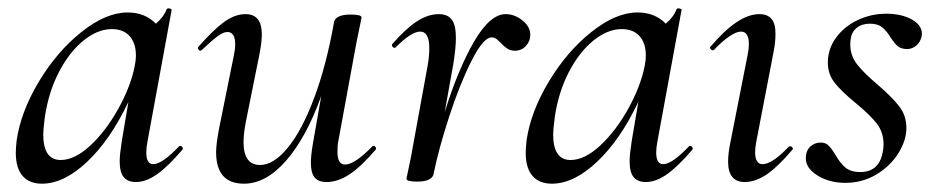

<svg xmlns="http://www.w3.org/2000/svg" viewBox="-20 -429 2257 462"><path d="M393 -405 335 -89Q332 -74 332 -62Q332 -34 349 -34Q370 -34 411 -77Q412 -78 414 -78Q417 -78 419 -74.5Q421 -71 419 -69Q386 -30 359 -10.5Q332 9 307 9Q287 9 277.5 -3Q268 -15 268 -41Q268 -57 273 -89L289 -184Q246 -93 190 -40Q134 13 81 13Q51 13 34.5 -5.5Q18 -24 18 -62Q18 -71 20 -91Q30 -160 73.5 -232.5Q117 -305 176 -352Q235 -399 287 -399Q329 -399 355 -372Q374 -388 381 -407Q383 -409 385 -409Q388 -409 391 -407.5Q394 -406 393 -405ZM126 -44Q160 -44 197.5 -79Q235 -114 264.5 -167Q294 -220 304 -269Q307 -283 307 -296Q307 -325 292 -342Q277 -359 249 -359Q215 -359 181 -331.5Q147 -304 122 -256Q97 -208 88 -148Q84 -116 84 -106Q84 -44 126 -44Z M457 -311Q455 -314 458 -317Q493 -357 519 -376Q545 -395 571 -395Q610 -395 610 -346Q610 -327 604 -297L572 -138Q566 -108 566 -87Q566 -32 606 -32Q638 -32 672 -73Q706 -114 735.5 -192Q765 -270 784 -377Q786 -385 796 -389.5Q806 -394 824 -394Q850 -394 850 -387L846 -367Q837 -324 835 -312L794 -89Q792 -80 792 -64Q792 -33 810 -33Q822 -33 839 -44.5Q856 -56 876 -77Q877 -78 879 -78Q882 -78 884 -74.5Q886 -71 884 -69Q849 -28 821 -9.5Q793 9 766 9Q746 9 737 -2Q728 -13 728 -38Q728 -54 733 -84L753 -198Q717 -98 668.5 -42.5Q620 13 567 13Q500 13 500 -63Q500 -82 507 -119L543 -297Q546 -312 546 -322Q546 -352 527 -352Q517 -352 502.5 -341Q488 -330 466 -309Q464 -307 462 -307Q459 -307 457 -311Z M1201 -312Q1194 -316 1186 -325Q1181 -330 1175.5 -334.5Q1170 -339 1163 -339Q1143 -339 1114.5 -282.5Q1086 -226 1060.5 -147.5Q1035 -69 1023 -9Q1021 -1 1011 3.5Q1001 8 984 8Q958 8 958 1Q959 -5 964.5 -30Q970 -55 973 -74L1009 -271Q1013 -294 1013 -313Q1013 -353 991 -353Q970 -353 932 -315Q931 -314 929 -314Q926 -314 924 -317.5Q922 -321 924 -323Q956 -360 983 -377.5Q1010 -395 1036 -395Q1057 -395 1067 -382Q1077 -369 1077 -338Q1077 -314 1071 -276L1050 -159Q1082 -262 1120.5 -328.5Q1159 -395 1197 -395Q1218 -395 1237 -380Q1256 -365 1256 -345Q1256 -330 1245.5 -318.5Q1235 -307 1219 -307Q1208 -307 1201 -312Z M1620 -405 1562 -89Q1559 -74 1559 -62Q1559 -34 1576 -34Q1597 -34 1638 -77Q1639 -78 1641 -78Q1644 -78 1646 -74.5Q1648 -71 1646 -69Q1613 -30 1586 -10.5Q1559 9 1534 9Q1514 9 1504.5 -3Q1495 -15 1495 -41Q1495 -57 1500 -89L1516 -184Q1473 -93 1417 -40Q1361 13 1308 13Q1278 13 1261.5 -5.5Q1245 -24 1245 -62Q1245 -71 1247 -91Q1257 -160 1300.5 -232.5Q1344 -305 1403 -352Q1462 -399 1514 -399Q1556 -399 1582 -372Q1601 -388 1608 -407Q1610 -409 1612 -409Q1615 -409 1618 -407.5Q1621 -406 1620 -405ZM1353 -44Q1387 -44 1424.5 -79Q1462 -114 1491.5 -167Q1521 -220 1531 -269Q1534 -283 1534 -296Q1534 -325 1519 -342Q1504 -359 1476 -359Q1442 -359 1408 -331.5Q1374 -304 1349 -256Q1324 -208 1315 -148Q1311 -116 1311 -106Q1311 -44 1353 -44Z M1826 -10Q1798 9 1772 9Q1732 9 1732 -40Q1732 -61 1738 -89L1779 -297Q1782 -312 1782 -323Q1782 -353 1763 -353Q1752 -353 1735 -341.5Q1718 -330 1698 -309Q1697 -308 1695 -308Q1692 -308 1689.5 -311.5Q1687 -315 1690 -317Q1756 -395 1807 -395Q1827 -395 1836.5 -383.5Q1846 -372 1846 -348Q1846 -325 1841 -302L1800 -89Q1797 -74 1797 -63Q1797 -34 1815 -34Q1838 -34 1878 -76Q1879 -77 1881 -77Q1885 -77 1887 -73.5Q1889 -70 1886 -68Q1853 -29 1826 -10Z M2161 -121Q2161 -91 2141.5 -60Q2122 -29 2088.5 -9Q2055 11 2014 11Q1976 11 1947.5 -6.5Q1919 -24 1919 -48Q1919 -66 1929.5 -76Q1940 -86 1955 -86Q1966 -86 1973 -79.5Q1980 -73 1990 -57Q2001 -37 2014 -26Q2027 -15 2050 -15Q2098 -15 2105 -69Q2106 -73 2106 -82Q2106 -111 2089.5 -132Q2073 -153 2039 -181Q2006 -208 1989 -229Q1972 -250 1972 -279Q1972 -311 1991.5 -338Q2011 -365 2043.5 -380.5Q2076 -396 2112 -396Q2151 -396 2176 -381Q2201 -366 2198 -343Q2195 -328 2185 -319.5Q2175 -311 2163 -311Q2148 -311 2140 -318Q2132 -325 2123 -339Q2113 -355 2102.5 -363.5Q2092 -372 2073 -372Q2054 -372 2041.5 -362Q2029 -352 2027 -335Q2026 -331 2026 -322Q2026 -295 2042.5 -274Q2059 -253 2091 -226Q2126 -196 2143.5 -173.5Q2161 -151 2161 -121Z"/></svg>

Font: CormorantInfant-MediumItalic
Style: Italic
Weight: 500
Italic angle: -10°
Designer: Christian Thalmann (Catharsis Fonts)
Foundry: Catharsis Fonts
Version: Version 3.303